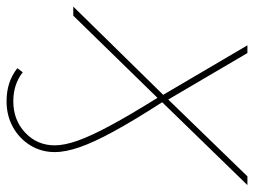

<svg xmlns="http://www.w3.org/2000/svg" viewBox="-136 -444 755 570"><g transform="rotate(90 241.0 -159.5)"><path d="M-24 0 238 -267 91 -517H114L252 -282L480 -517H506L260 -264Q314 -180 346.5 -120.5Q379 -61 393.5 -19Q408 23 408 55Q408 95 388 127.5Q368 160 334 179Q300 198 257 198Q199 198 159 166L171 150Q207 178 257 178Q313 178 350.5 142.5Q388 107 388 55Q388 26 374 -13.5Q360 -53 329 -110.5Q298 -168 247 -250L3 0Z"/></g></svg>

Font: Montserrat Thin
Style: Italic
Weight: 100
Italic angle: -11.3°
Designer: Julieta Ulanovsky
Foundry: Julieta Ulanovsky
Version: Version 9.000; ttfautohint (v1.8.4.7-5d5b)